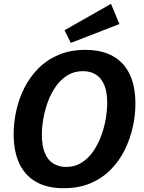

<svg xmlns="http://www.w3.org/2000/svg" viewBox="-20 -979 757 1011"><path d="M315.2 12.1Q229.4 12.1 170.7 -20.8Q112.1 -53.8 82 -117.5Q51.9 -181.3 51.9 -272.9Q51.9 -333.4 65.7 -396.2Q79.4 -459 108.4 -516.4Q137.3 -573.8 182 -618.9Q226.7 -664 288.4 -690.2Q350 -716.4 429.4 -716.4Q515.5 -716.4 574.3 -683.6Q633.1 -650.9 663.1 -587.6Q693 -524.4 693 -432.7Q693 -372.8 679.2 -310.2Q665.5 -247.5 637 -190Q608.6 -132.4 563.9 -86.7Q519.2 -41 457.5 -14.4Q395.9 12.1 315.2 12.1ZM328.1 -99.9Q374.1 -99.9 409.4 -122.3Q444.8 -144.6 470.4 -181.5Q496.1 -218.4 512.6 -263.1Q529.1 -307.8 536.8 -353.1Q544.5 -398.4 544.5 -436.9Q544.5 -496.6 528.3 -533.4Q512.1 -570.1 483.7 -587.2Q455.3 -604.3 416.9 -604.3Q370.8 -604.3 335.2 -582.4Q299.5 -560.4 274 -523.8Q248.5 -487.2 232.1 -442.9Q215.8 -398.6 208.1 -353.6Q200.4 -308.6 200.4 -270.1Q200.4 -210 216.5 -172.4Q232.5 -134.8 261.6 -117.4Q290.6 -99.9 328.1 -99.9ZM352.9 -753.1 319.7 -819.7 564.5 -958.7 608.8 -852.3Z"/></svg>

Font: Bitter Thin
Style: Italic
Weight: 100
Italic angle: -9°
Designer: Sol Matas, and Bitter project Authors
Foundry: Sol Matas
Version: Version 2.002